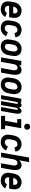

<svg xmlns="http://www.w3.org/2000/svg" viewBox="2094 -2898 812 5040"><g transform="rotate(90 2500.0 -378.0)"><path d="M224 8Q180 8 139 -4Q98 -16 68.5 -44.5Q39 -73 25.5 -113Q12 -153 16 -197Q20 -241 27 -285Q34 -322 42.5 -358.5Q51 -395 71 -429Q91 -463 122 -489Q153 -515 190.5 -526.5Q228 -538 264 -538Q310 -538 352.5 -520Q395 -502 419.5 -465.5Q444 -429 448.5 -382Q453 -335 445 -289L431 -212H135V-210Q131 -181 139.5 -154Q148 -127 171.5 -112.5Q195 -98 224 -98Q286 -98 322 -154L427 -107Q405 -72 372.5 -44.5Q340 -17 301.5 -4.5Q263 8 224 8ZM153 -318H330Q332 -334 332 -350Q332 -371 325 -390Q318 -409 301 -420.5Q284 -432 263 -432Q236 -432 211 -415.5Q186 -399 172.5 -373.5Q159 -348 154 -322Z M719 8Q675 8 634.5 -4.5Q594 -17 565.5 -46Q537 -75 524.5 -115Q512 -155 516 -199Q520 -243 527 -287Q535 -332 548.5 -377.5Q562 -423 594 -461.5Q626 -500 671.5 -519Q717 -538 762 -538Q811 -538 856 -519.5Q901 -501 928.5 -462.5Q956 -424 957 -375L842 -353Q845 -375 834.5 -394Q824 -413 804 -422.5Q784 -432 762 -432Q736 -432 711.5 -415.5Q687 -399 673.5 -374.5Q660 -350 654.5 -323.5Q649 -297 644 -271Q639 -242 635 -213Q631 -184 638 -157Q645 -130 667.5 -114Q690 -98 719 -98Q741 -98 763 -108.5Q785 -119 800.5 -138Q816 -157 826 -178L931 -132Q911 -91 878.5 -58Q846 -25 803.5 -8.5Q761 8 719 8Z M1201 8Q1159 8 1120 -6Q1081 -20 1056 -50.5Q1031 -81 1021 -120.5Q1011 -160 1015.5 -202.5Q1020 -245 1028 -287Q1034 -324 1042.5 -360Q1051 -396 1071 -429.5Q1091 -463 1122 -489Q1153 -515 1189 -526.5Q1225 -538 1263 -538H1264Q1306 -538 1344.5 -524Q1383 -510 1408.5 -479.5Q1434 -449 1444 -409.5Q1454 -370 1449 -327.5Q1444 -285 1437 -243Q1431 -206 1422.5 -170Q1414 -134 1393.5 -100Q1373 -66 1342 -40.5Q1311 -15 1274 -3.5Q1237 8 1201 8ZM1202 -98Q1229 -98 1253 -114Q1277 -130 1290.5 -154.5Q1304 -179 1310 -205Q1316 -231 1320 -257Q1325 -284 1329.5 -312Q1334 -340 1330.5 -367Q1327 -394 1308.5 -413Q1290 -432 1263 -432Q1236 -432 1212 -416Q1188 -400 1174 -375.5Q1160 -351 1154.5 -325Q1149 -299 1145 -273Q1140 -246 1135.5 -218Q1131 -190 1134 -163Q1137 -136 1155.5 -117Q1174 -98 1202 -98Z M1486 0 1579 -530H1698L1688 -472L1689 -474Q1715 -504 1750 -521Q1785 -538 1822 -538Q1855 -538 1882 -522Q1909 -506 1922.5 -478Q1936 -450 1941 -418.5Q1946 -387 1944 -354Q1942 -321 1937 -289L1886 0H1766L1821 -307Q1824 -328 1824.5 -348.5Q1825 -369 1819 -388Q1813 -407 1797.5 -419.5Q1782 -432 1762 -432Q1737 -432 1714 -417Q1691 -402 1679 -379Q1669 -358 1664 -336L1663 -331V-329L1605 0Z M2201 8Q2159 8 2120 -6Q2081 -20 2056 -50.5Q2031 -81 2021 -120.5Q2011 -160 2015.5 -202.5Q2020 -245 2028 -287Q2034 -324 2042.5 -360Q2051 -396 2071 -429.5Q2091 -463 2122 -489Q2153 -515 2189 -526.5Q2225 -538 2263 -538H2264Q2306 -538 2344.5 -524Q2383 -510 2408.5 -479.5Q2434 -449 2444 -409.5Q2454 -370 2449 -327.5Q2444 -285 2437 -243Q2431 -206 2422.5 -170Q2414 -134 2393.5 -100Q2373 -66 2342 -40.5Q2311 -15 2274 -3.5Q2237 8 2201 8ZM2202 -98Q2229 -98 2253 -114Q2277 -130 2290.5 -154.5Q2304 -179 2310 -205Q2316 -231 2320 -257Q2325 -284 2329.5 -312Q2334 -340 2330.5 -367Q2327 -394 2308.5 -413Q2290 -432 2263 -432Q2236 -432 2212 -416Q2188 -400 2174 -375.5Q2160 -351 2154.5 -325Q2149 -299 2145 -273Q2140 -246 2135.5 -218Q2131 -190 2134 -163Q2137 -136 2155.5 -117Q2174 -98 2202 -98Z M2478 0 2571 -530H2675L2669 -497Q2673 -503 2678 -508Q2705 -538 2740 -538Q2774 -538 2792 -508Q2803 -490 2807 -470Q2818 -490 2834 -508Q2861 -538 2896 -538Q2930 -538 2947.5 -508Q2965 -478 2965.5 -444.5Q2966 -411 2960 -376L2894 0H2790L2859 -394Q2861 -405 2861 -415Q2861 -425 2857 -435.5Q2853 -446 2843 -446Q2831 -446 2824 -432Q2817 -418 2813 -406Q2809 -394 2806 -382Q2803 -370 2801 -357L2738 0H2634L2703 -394Q2705 -405 2705 -415Q2705 -425 2701 -435.5Q2697 -446 2687 -446Q2675 -446 2668 -432Q2661 -418 2657 -406Q2653 -394 2650 -382Q2647 -370 2645 -357L2582 0Z M3022 0V-106H3152L3207 -424H3107V-530H3346L3271 -106H3372V0ZM3306 -607Q3286 -607 3266.5 -616Q3247 -625 3237.5 -644.5Q3228 -664 3228 -685Q3228 -706 3237.5 -725.5Q3247 -745 3266.5 -754.5Q3286 -764 3306 -764Q3327 -764 3346.5 -754.5Q3366 -745 3375.5 -725.5Q3385 -706 3385 -685Q3385 -664 3375.5 -644.5Q3366 -625 3346.5 -616Q3327 -607 3306 -607Z M3719 8Q3675 8 3634.5 -4.5Q3594 -17 3565.5 -46Q3537 -75 3524.5 -115Q3512 -155 3516 -199Q3520 -243 3527 -287Q3535 -332 3548.5 -377.5Q3562 -423 3594 -461.5Q3626 -500 3671.5 -519Q3717 -538 3762 -538Q3811 -538 3856 -519.5Q3901 -501 3928.5 -462.5Q3956 -424 3957 -375L3842 -353Q3845 -375 3834.5 -394Q3824 -413 3804 -422.5Q3784 -432 3762 -432Q3736 -432 3711.5 -415.5Q3687 -399 3673.5 -374.5Q3660 -350 3654.5 -323.5Q3649 -297 3644 -271Q3639 -242 3635 -213Q3631 -184 3638 -157Q3645 -130 3667.5 -114Q3690 -98 3719 -98Q3741 -98 3763 -108.5Q3785 -119 3800.5 -138Q3816 -157 3826 -178L3931 -132Q3911 -91 3878.5 -58Q3846 -25 3803.5 -8.5Q3761 8 3719 8Z M3986 0 4115 -735H4234L4188 -472L4189 -474Q4215 -504 4250 -521Q4285 -538 4322 -538Q4355 -538 4382 -522Q4409 -506 4422.5 -478Q4436 -450 4441 -418.5Q4446 -387 4444 -354Q4442 -321 4437 -289L4386 0H4266L4321 -307Q4324 -328 4324.5 -348.5Q4325 -369 4319 -388Q4313 -407 4297.5 -419.5Q4282 -432 4262 -432Q4237 -432 4214 -417Q4191 -402 4179 -379Q4169 -358 4164 -336L4163 -330V-329L4105 0Z M4724 8Q4680 8 4639 -4Q4598 -16 4568.5 -44.5Q4539 -73 4525.5 -113Q4512 -153 4516 -197Q4520 -241 4527 -285Q4534 -322 4542.5 -358.5Q4551 -395 4571 -429Q4591 -463 4622 -489Q4653 -515 4690.5 -526.5Q4728 -538 4764 -538Q4810 -538 4852.5 -520Q4895 -502 4919.5 -465.5Q4944 -429 4948.5 -382Q4953 -335 4945 -289L4931 -212H4635V-210Q4631 -181 4639.5 -154Q4648 -127 4671.5 -112.5Q4695 -98 4724 -98Q4786 -98 4822 -154L4927 -107Q4905 -72 4872.5 -44.5Q4840 -17 4801.5 -4.5Q4763 8 4724 8ZM4653 -318H4830Q4832 -334 4832 -350Q4832 -371 4825 -390Q4818 -409 4801 -420.5Q4784 -432 4763 -432Q4736 -432 4711 -415.5Q4686 -399 4672.5 -373.5Q4659 -348 4654 -322Z"/></g></svg>

Font: Iosevka SS08
Style: Bold Italic
Weight: 700
Italic angle: -10°
Monospace: yes
Designer: Belleve Invis
Foundry: Belleve Invis
Version: 2.1.0; ttfautohint (v1.8.2)